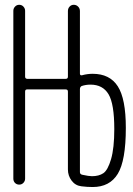

<svg xmlns="http://www.w3.org/2000/svg" viewBox="-20 -750 540 780"><path d="M304.7 -387.7V-50.8Q304.7 -42 314.5 -40Q340.8 -34.2 353.5 -34.2Q381.8 -34.2 399.9 -46.4Q418 -58.6 431.2 -103.5Q444.3 -148.4 444.3 -225.6Q444.3 -328.1 420.9 -367.2Q397.5 -406.2 347.7 -406.2Q328.1 -406.2 311.5 -400.4Q304.7 -396.5 304.7 -387.7ZM34.2 -24.4V-706.1Q34.2 -715.8 41 -723.1Q47.9 -730.5 58.1 -730.5Q68.4 -730.5 75.2 -723.1Q82 -715.8 82 -706.1V-438.5Q82 -430.7 89.8 -429.7H247.1Q255.9 -429.7 255.9 -438.5V-705.1Q255.9 -715.8 262.7 -723.1Q269.5 -730.5 279.8 -730.5Q290 -730.5 297.4 -723.1Q304.7 -715.8 304.7 -705.1V-451.2Q304.7 -442.4 313.5 -444.3Q335 -450.2 356.4 -450.2Q425.8 -450.2 458.5 -399.4Q491.2 -348.6 491.2 -230.5Q491.2 -97.7 458.5 -43.9Q425.8 9.8 356.4 9.8Q334 9.8 310.5 6.8Q286.1 3.9 271 -16.1Q255.9 -36.1 255.9 -61.5V-377.9Q255.9 -386.7 247.1 -386.7H89.8Q82 -386.7 82 -377.9V-24.4Q82 -14.6 75.2 -7.3Q68.4 0 58.1 0Q47.9 0 41 -6.8Q34.2 -13.7 34.2 -24.4Z"/></svg>

Font: Rounded-X Mgen+ 1mn light
Style: Regular
Weight: 200
Designer: [Source Han Sans]
Ryoko NISHIZUKA  (kana & ideographs); Paul D. Hunt (Latin, Greek & Cyrillic); Wenlong ZHANG  (bopomofo
Version: Version 1.059.20150602